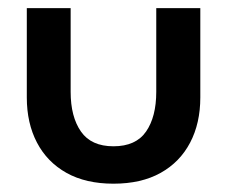

<svg xmlns="http://www.w3.org/2000/svg" viewBox="-20 -430 563 462"><path d="M150 -209Q150 -149 174.8 -113.5Q199.5 -78 253 -78Q307 -78 331.5 -113.5Q356 -149 356 -209V-410.5H462V-195.5Q462 -133.5 437.5 -86.8Q413 -40 366.5 -14Q320 12 253 12Q186.5 12 140 -14Q93.5 -40 69 -86.8Q44.5 -133.5 44.5 -195.5V-410.5H150Z"/></svg>

Font: League Spartan Thin Medium
Style: Regular
Weight: 500
Version: Version 2.002